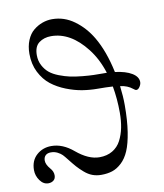

<svg xmlns="http://www.w3.org/2000/svg" viewBox="-81 -775 725 849"><g transform="rotate(-10 281.5 -350.0)"><path d="M15.6 -64.5Q15.6 -106.9 43 -131.6Q70.3 -156.2 109.4 -156.2Q160.2 -156.2 208 -115.7Q262.2 -70.3 311.5 -70.3Q345.2 -70.3 369.9 -85Q394.5 -99.6 408 -125.5Q421.4 -151.4 427.5 -181.9Q433.6 -212.4 433.6 -249Q433.6 -311 423.3 -368.2Q394.5 -370.1 355.5 -370.1Q321.8 -370.1 287.6 -375.5Q253.4 -380.9 216.1 -395.5Q178.7 -410.2 150.4 -432.4Q122.1 -454.6 103.5 -491.2Q85 -527.8 85 -574.2Q85 -608.4 96.2 -635.3Q107.4 -662.1 126 -677.2Q144.5 -692.4 166 -700.2Q187.5 -708 210 -708Q264.2 -708 309.3 -675Q354.5 -642.1 384.8 -590.8Q422.9 -526.4 443.4 -429.7Q491.2 -423.8 518.6 -407.2Q545.9 -390.6 545.9 -366.7Q545.9 -356.9 538.8 -345.9Q531.7 -335 523.4 -335Q518.6 -335 510.7 -341.8Q487.8 -360.4 455.1 -364.3Q460.9 -317.4 460.9 -278.3Q460.9 -209.5 452.9 -158.2Q444.8 -106.9 431.4 -75.7Q418 -44.4 397.5 -25.4Q377 -6.3 355.2 0.7Q333.5 7.8 305.7 7.8Q284.7 7.8 266.1 1Q247.6 -5.9 230.5 -20.8Q213.4 -35.6 201.4 -49.1Q189.5 -62.5 171.9 -85Q160.6 -99.6 153.1 -107.4Q145.5 -115.2 132.1 -122.1Q118.7 -128.9 102.5 -128.9Q86.9 -128.9 78.4 -120.6Q69.8 -112.3 69.8 -97.7Q69.8 -80.1 87.9 -59.1Q101.6 -43.9 101.6 -26.4Q101.6 -11.2 92 -3.7Q82.5 3.9 68.4 3.9Q46.4 3.9 31 -17.6Q15.6 -39.1 15.6 -64.5ZM116.2 -563Q116.2 -537.1 127.2 -516.4Q138.2 -495.6 154.5 -482.2Q170.9 -468.8 196.5 -459Q222.2 -449.2 244.9 -444.3Q267.6 -439.5 298.3 -436.5Q329.1 -433.6 348.4 -433.1Q367.7 -432.6 393.1 -432.6H407.7Q387.2 -497.1 350.6 -543.9Q279.8 -634.8 192.4 -634.8Q160.6 -634.8 138.4 -618.2Q116.2 -601.6 116.2 -563Z"/></g></svg>

Font: Theano Didot
Style: Regular
Weight: 400
Designer: Alexey Kryukov
Version: Version 2.0